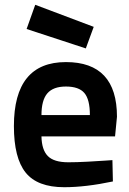

<svg xmlns="http://www.w3.org/2000/svg" viewBox="-20 -770 539 801"><path d="M265 -93Q300 -93 346 -95.5Q392 -98 420 -100L449 -102L451 -13Q337 11 248 11Q136 11 87 -50Q38 -111 38 -244Q38 -511 255 -511Q468 -511 468 -283L460 -201H153Q154 -145 179.5 -119Q205 -93 265 -93ZM153 -290H355Q355 -355 332 -382Q309 -409 255 -409Q202 -409 177.5 -380.5Q153 -352 153 -290ZM127 -750 371 -658 338 -568 91 -649Z"/></svg>

Font: TypoPRO Titillium Text
Style: 800 wt
Weight: 800
Designer: Accademia di Belle Arti di Urbino and others
Foundry: Accademia di Belle Arti di Urbino and others.
Version: Version 25.000